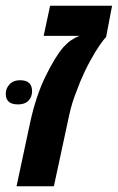

<svg xmlns="http://www.w3.org/2000/svg" viewBox="-64 -650 411 670"><path d="M-6.3 0 40 -216.8Q60.5 -313.5 94.7 -383.3Q128.9 -453.1 157.2 -485.4Q171.9 -501.5 184.8 -510Q197.8 -518.6 212.9 -524.9H88.4L110.8 -629.9H327.1L306.2 -520.5Q298.3 -513.2 282.7 -490.5Q267.1 -467.8 250.5 -437Q241.2 -420.4 232.4 -401.9Q223.6 -383.3 215.8 -364.7Q203.1 -332.5 195.8 -312.5Q188.5 -292.5 182.6 -269.8Q176.8 -247.1 168.5 -206.5L124 0ZM-1 -285.6Q-43.9 -285.6 -43.9 -322.3Q-43.9 -341.8 -30.5 -356Q-17.1 -370.1 5.9 -370.1Q47.9 -370.1 47.9 -332Q47.9 -311.5 35.2 -298.6Q22.5 -285.6 -1 -285.6Z"/></svg>

Font: Open Sans Condensed
Style: Bold Italic
Weight: 700
Width: 3
Italic angle: -12°
Designer: Monotype Design Team
Foundry: Monotype Imaging Inc.
Version: Version 3.003; ttfautohint (v1.8.4)